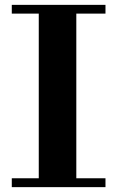

<svg xmlns="http://www.w3.org/2000/svg" viewBox="-20 -770 482 790"><path d="M28.5 -36.5H139.5V-714H28.5V-750H414V-714H294V-36.5H414V0H28.5Z"/></svg>

Font: Bodoni* 06pt
Style: Bold
Weight: 700
Version: Version 2.3